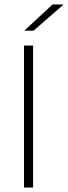

<svg xmlns="http://www.w3.org/2000/svg" viewBox="-20 -844 306 864"><path d="M129 0H88V-639H129ZM216.5 -824H265.5V-823L131 -706H90V-706.5Z"/></svg>

Font: Anek Bangla ExtraLight
Style: Regular
Weight: 250
Designer: Sulekha Rajkumar (Bangla), Yesha Goshar (Latin)
Foundry: Ek Type
Version: Version 1.003